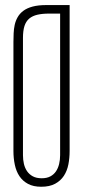

<svg xmlns="http://www.w3.org/2000/svg" viewBox="-20 -709 327 739"><path d="M248 -127.9Q248 -101.1 243.2 -76.2Q238.3 -51.3 225.8 -32.2Q213.4 -13.2 192.1 -1.7Q170.9 9.8 138.7 9.8Q108.4 9.8 87.9 -1.2Q67.4 -12.2 54.9 -30.8Q42.5 -49.3 37.1 -74.5Q31.7 -99.6 31.7 -127.9V-547.4Q31.7 -563.5 32.5 -580.6Q33.2 -597.7 36.6 -613.3Q40 -628.9 47.9 -642.8Q55.7 -656.7 69.6 -667.2Q83.5 -677.7 105.2 -683.6Q127 -689.5 158.7 -689.5H248ZM211.4 -656.7H168.9Q143.1 -656.7 124 -652.3Q105 -647.9 92.5 -637.5Q80.1 -627 74.2 -608.9Q68.4 -590.8 68.4 -563.5V-111.8Q68.4 -94.2 72 -78.4Q75.7 -62.5 84.2 -50Q92.8 -37.6 106.4 -30.3Q120.1 -22.9 140.6 -22.9Q160.2 -22.9 173.6 -30Q187 -37.1 195.3 -49.3Q203.6 -61.5 207.5 -77.6Q211.4 -93.8 211.4 -111.8Z"/></svg>

Font: Tulpen One
Style: Regular
Weight: 400
Designer: Naima Ben Ayed
Foundry: Naima Ben Ayed, Anton Koovit
Version: Version 1.002